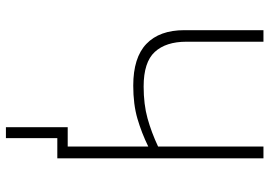

<svg xmlns="http://www.w3.org/2000/svg" viewBox="-154 -600 932 665"><g transform="rotate(90 312.5 -268.0)"><path d="M529 0H459V178H421V-36H488V-315Q441 -292 391.5 -277.5Q342 -263 277 -263Q180 -263 132.5 -308.5Q85 -354 85 -440V-714H125V-447Q125 -376 160.5 -337.5Q196 -299 280 -299Q342 -299 390.5 -312.5Q439 -326 488 -349V-714H529Z"/></g></svg>

Font: Noto Sans Disp ExtLt
Style: Regular
Weight: 200
Designer: Monotype Design Team
Foundry: Monotype Imaging Inc.
Version: Version 2.000;GOOG;noto-source:20170915:90ef993387c0